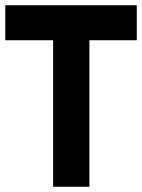

<svg xmlns="http://www.w3.org/2000/svg" viewBox="-30 -710 540 730"><path d="M-10 -557V-690H490V-557H310V0H172V-557Z"/></svg>

Font: TypoPRO Titillium Text
Style: 999 wt
Weight: 900
Designer: Accademia di Belle Arti di Urbino and others
Foundry: Accademia di Belle Arti di Urbino and others.
Version: Version 25.000